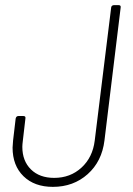

<svg xmlns="http://www.w3.org/2000/svg" viewBox="-20 -720 519 748"><path d="M29 -145Q29 -153 31 -173L41 -258Q43 -268 52 -268H71Q81 -268 79 -258L69 -172Q67 -156 67 -148Q67 -93 100.5 -60Q134 -27 191 -27Q254 -27 297.5 -67Q341 -107 349 -172L413 -690Q413 -694 416 -697Q419 -700 424 -700H442Q452 -700 450 -690L387 -173Q377 -91 321.5 -41.5Q266 8 186 8Q114 8 71.5 -33.5Q29 -75 29 -145Z"/></svg>

Font: Barlow Semi Condensed ExLight
Style: Italic
Weight: 275
Width: 4
Italic angle: -7°
Designer: Jeremy Tribby
Foundry: Tribby Type
Version: Version 1.408